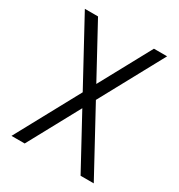

<svg xmlns="http://www.w3.org/2000/svg" viewBox="-187 -924 974 1047"><g transform="rotate(30 300.0 -400.0)"><path d="M476 0 41 -800H124L559 0ZM41 0 476 -800H559L124 0Z"/></g></svg>

Font: Victor Mono
Style: Regular
Weight: 400
Monospace: yes
Designer: Rune Bjørnerås
Version: Version 1.561;gftools[0.9.30]